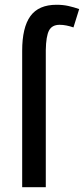

<svg xmlns="http://www.w3.org/2000/svg" viewBox="-20 -785 352 805"><path d="M230 -681Q198 -681 185.5 -657Q173 -633 172 -575V0H73V-572Q73 -670 107.5 -717.5Q142 -765 217 -765Q244 -765 266.5 -760Q289 -755 312 -747L288 -670Q274 -675 259 -678Q244 -681 230 -681Z"/></svg>

Font: Noto Sans Condensed Medium
Style: Regular
Weight: 500
Width: 3
Designer: Monotype Design Team
Foundry: Monotype Imaging Inc.
Version: Version 2.013; ttfautohint (v1.8.4.7-5d5b)